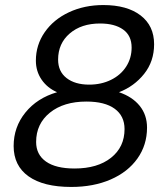

<svg xmlns="http://www.w3.org/2000/svg" viewBox="-20 -730 652 760"><path d="M34 -152Q34 -227 80.5 -284.5Q127 -342 206 -365Q167 -382 144.5 -415Q122 -448 122 -490Q122 -552 157 -602.5Q192 -653 253 -681.5Q314 -710 389 -710Q483 -710 536.5 -669Q590 -628 590 -555Q590 -487 550.5 -437.5Q511 -388 451 -365Q504 -347 533 -311Q562 -275 562 -225Q562 -156 524 -102.5Q486 -49 418 -19.5Q350 10 262 10Q152 10 93 -32Q34 -74 34 -152ZM501 -542Q501 -589 467.5 -613Q434 -637 376 -637Q302 -637 256 -597.5Q210 -558 210 -494Q210 -447 243.5 -421Q277 -395 333 -395Q381 -395 419.5 -414Q458 -433 479.5 -466.5Q501 -500 501 -542ZM473 -219Q473 -271 434 -299.5Q395 -328 322 -328Q232 -328 177.5 -284Q123 -240 123 -168Q123 -118 162 -90.5Q201 -63 275 -63Q366 -63 419.5 -105.5Q473 -148 473 -219Z"/></svg>

Font: Niramit
Style: Italic
Weight: 400
Italic angle: -10°
Version: Version 1.000; ttfautohint (v1.6)